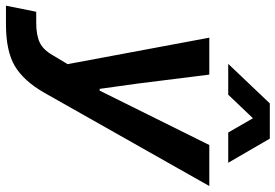

<svg xmlns="http://www.w3.org/2000/svg" viewBox="-204 -616 947 660"><g transform="rotate(90 270.0 -286.5)"><path d="M-19 63H18Q61 63 86.5 51Q112 39 131 5L161 -45L70 -532H197L228 -284L246 -155H252L439 -532H580L260 34Q219 106 167.5 136.5Q116 167 24 167H-40ZM296 -740H417L500 -597H396L347 -682L266 -597H160Z"/></g></svg>

Font: Mona Sans SemiBold
Style: Italic
Weight: 600
Italic angle: -11.7°
Designer: Deni Anggara
Foundry: GitHub
Version: Version 2.000